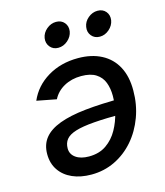

<svg xmlns="http://www.w3.org/2000/svg" viewBox="-113 -838 803 935"><g transform="rotate(-15 288.0 -370.5)"><path d="M314.5 -554.2Q382.8 -554.2 432.6 -528.1Q482.4 -502 508.8 -452.4Q535.2 -402.8 534.7 -332.5Q534.7 -261.7 511.7 -199.5Q488.8 -137.2 447.8 -89.8Q406.7 -42.5 351.8 -15.9Q296.9 10.7 232.9 10.7Q178.2 10.7 137 -7.6Q95.7 -25.9 72.5 -60.1Q49.3 -94.2 49.3 -141.1Q49.3 -189 75.2 -221.4Q101.1 -253.9 153.6 -273.7Q206.1 -293.5 286.1 -302Q366.2 -310.5 474.6 -310.5L461.4 -236.3Q370.6 -236.3 310.8 -231.7Q251 -227.1 216.6 -216.3Q182.1 -205.6 167.5 -187.5Q152.8 -169.4 152.8 -142.1Q152.8 -112.8 177.5 -95.2Q202.1 -77.6 243.7 -77.6Q295.9 -77.6 331.8 -102.8Q367.7 -127.9 389.6 -167.5Q411.6 -207 421.6 -251.2Q431.6 -295.4 431.6 -333.5Q431.6 -370.6 420.2 -400.6Q408.7 -430.7 381.3 -448.2Q354 -465.8 307.1 -465.8Q258.3 -465.8 220.5 -444.8Q182.6 -423.8 164.1 -387.2L65.4 -406.2Q94.7 -474.1 161.1 -514.2Q227.5 -554.2 314.5 -554.2ZM445.8 -627.4Q419.4 -627.4 404.1 -646Q388.7 -664.6 393.1 -690.4Q397 -716.3 418.7 -734.4Q440.4 -752.4 466.3 -752.4Q492.7 -752.4 507.8 -734.4Q522.9 -716.3 519 -690.4Q514.6 -664.6 493.2 -646Q471.7 -627.4 445.8 -627.4ZM236.3 -627.4Q210.4 -627.4 195.1 -646Q179.7 -664.6 183.6 -690.4Q188 -716.3 209.7 -734.4Q231.4 -752.4 257.3 -752.4Q283.7 -752.4 298.8 -734.4Q314 -716.3 310.1 -690.4Q305.7 -664.6 284.2 -646Q262.7 -627.4 236.3 -627.4Z"/></g></svg>

Font: Inter 16pt Medium
Style: Italic
Weight: 500
Italic angle: -9.3988°
Version: Version 4.001;git-66647c0bb